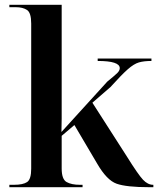

<svg xmlns="http://www.w3.org/2000/svg" viewBox="-20 -780 673 800"><path d="M19 0H324V-10H313Q278 -10 257.5 -21.5Q237 -33 237 -78V-214L290 -259L385 -98Q425 -29 466 -14.5Q507 0 602 0H619V-10H618Q596 -10 576 -31Q556 -52 508 -129L365 -352L440 -417Q486 -468 512 -491Q538 -514 559 -520Q580 -526 611 -526V-536H387V-526Q479 -526 479 -496Q479 -486 469 -476Q459 -466 427 -440L236 -230Q237 -265 237 -286Q237 -307 237 -341V-760H19V-750H46Q75 -750 92.5 -738.5Q110 -727 110 -682V-77Q110 -33 93 -21.5Q76 -10 38 -10H19Z"/></svg>

Font: Noto Serif Display Semi
Style: Regular
Weight: 600
Designer: Monotype Design Team
Foundry: Monotype Imaging Inc.
Version: Version 1.900